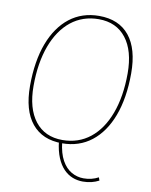

<svg xmlns="http://www.w3.org/2000/svg" viewBox="-97 -781 824 1048"><g transform="rotate(10 315.0 -257.0)"><path d="M435 196Q405 196 378 185.5Q351 175 328.5 152Q306 129 290.5 92Q275 55 269 3L287 2Q294 65 315.5 103.5Q337 142 368.5 160Q400 178 436 178Q481 178 518 158L524 175Q505 185 483 190.5Q461 196 435 196ZM287 10Q178 10 119.5 -61.5Q61 -133 61 -269Q61 -337 70.5 -396.5Q80 -456 98.5 -505Q117 -554 143.5 -592Q170 -630 204 -656.5Q238 -683 279 -696.5Q320 -710 367 -710Q477 -710 535 -638.5Q593 -567 593 -431Q593 -363 583.5 -303.5Q574 -244 555.5 -195Q537 -146 510.5 -108Q484 -70 450 -43.5Q416 -17 375 -3.5Q334 10 287 10ZM286 -8Q330 -8 368.5 -21Q407 -34 439 -59.5Q471 -85 496 -121.5Q521 -158 538.5 -205Q556 -252 565 -308Q574 -364 574 -428Q574 -553 520 -622.5Q466 -692 368 -692Q324 -692 285.5 -679Q247 -666 215 -640.5Q183 -615 158 -578.5Q133 -542 115.5 -495Q98 -448 89 -392Q80 -336 80 -272Q80 -147 134 -77.5Q188 -8 286 -8Z"/></g></svg>

Font: Georama ExtraCondensed Thin Thin
Style: Italic
Weight: 250
Italic angle: -9°
Version: Version 1.001